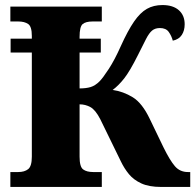

<svg xmlns="http://www.w3.org/2000/svg" viewBox="-20 -740 773 760"><path d="M21 0V-59H52Q77 -59 91.5 -70.5Q106 -82 106 -120V-532H22V-587H106V-598Q106 -635 91.5 -645Q77 -655 52 -655H21V-714H383V-655H347Q319 -655 307 -644.5Q295 -634 295 -594V-587H379V-532H295V-390Q321 -390 339 -395.5Q357 -401 374 -418Q387 -431 410.5 -467Q434 -503 458 -557Q486 -619 510.5 -654.5Q535 -690 561.5 -705Q588 -720 623 -720Q665 -720 688 -699.5Q711 -679 711 -644Q711 -619 699.5 -601.5Q688 -584 664 -579Q659 -598 648 -613.5Q637 -629 613 -629Q594 -629 582 -619Q570 -609 558 -585.5Q546 -562 526 -522Q494 -458 471.5 -429.5Q449 -401 426 -384Q468 -378 505.5 -355Q543 -332 573 -269L627 -157Q652 -106 672 -82.5Q692 -59 724 -59H733V0H618Q570 0 539.5 -14Q509 -28 490.5 -50.5Q472 -73 459 -100L377 -268Q358 -305 338 -316Q318 -327 295 -327V-120Q295 -80 309 -69.5Q323 -59 349 -59H383V0Z"/></svg>

Font: Noto Serif SemiCondensed Black
Style: Regular
Weight: 900
Width: 4
Designer: Monotype Design Team
Foundry: Monotype Imaging Inc.
Version: Version 2.014; ttfautohint (v1.8.4.7-5d5b)